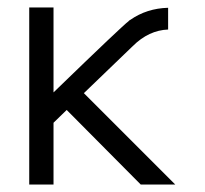

<svg xmlns="http://www.w3.org/2000/svg" viewBox="-20 -493 547 513"><path d="M58.1 0V-473.1H123V-246.1Q310.1 -427.2 323.2 -436Q324.2 -438 328.1 -439.9Q372.1 -470.7 429.2 -472.2V-414.1Q377.4 -412.1 335 -370.1L204.1 -244.1L448.2 0H356L158.2 -199.2L123 -165V0Z"/></svg>

Font: CMU Bright
Style: Roman
Weight: 500
Version: Version 0.7.0